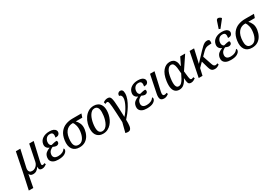

<svg xmlns="http://www.w3.org/2000/svg" viewBox="44 -2121 5272 3672"><g transform="rotate(-30 2679.5 -285.0)"><path d="M-30 239 49 -126 131 -536H230L146 -160Q140 -134 143.5 -109.5Q147 -85 164.5 -69Q182 -53 218 -53Q251 -53 279.5 -70Q308 -87 327.5 -115.5Q347 -144 353 -176L426 -536H525L433 -136Q423 -89 425.5 -70.5Q428 -52 449 -52Q466 -52 491 -66L504 -34Q481 -17 456.5 -5.5Q432 6 404 6Q361 6 347.5 -15.5Q334 -37 337 -75H335Q311 -34 279 -12Q247 10 202 10Q168 10 149.5 -3.5Q131 -17 124 -40H122L69 239Z M758 10Q693 10 653.5 -10Q614 -30 599 -63Q584 -96 591 -136Q601 -195 639 -225.5Q677 -256 720 -270L721 -275Q682 -289 663 -321Q644 -353 652 -396Q664 -466 724.5 -505.5Q785 -545 873 -545Q928 -545 960.5 -530.5Q993 -516 1006.5 -492.5Q1020 -469 1015 -444Q1010 -416 988.5 -399Q967 -382 919 -382Q930 -435 917.5 -465.5Q905 -496 857 -496Q809 -496 780.5 -467.5Q752 -439 744 -397Q737 -358 748.5 -331.5Q760 -305 785 -298Q818 -308 851.5 -314Q885 -320 906 -319Q913 -312 915.5 -301.5Q918 -291 916 -280Q913 -258 894.5 -246.5Q876 -235 852 -235Q839 -235 820.5 -241.5Q802 -248 782 -257Q750 -245 722 -219Q694 -193 687 -150Q679 -105 704 -77.5Q729 -50 790 -50Q896 -50 948 -126Q953 -121 957 -111Q961 -101 958 -87Q951 -49 902.5 -19.5Q854 10 758 10Z M1227 10Q1123 10 1075 -59Q1027 -128 1044 -249Q1059 -356 1108.5 -419Q1158 -482 1229 -509Q1300 -536 1381 -536H1579L1553 -457H1409Q1443 -425 1467 -371.5Q1491 -318 1481 -241Q1471 -172 1440.5 -115Q1410 -58 1357 -24Q1304 10 1227 10ZM1236 -42Q1296 -42 1335 -95Q1374 -148 1387 -240Q1398 -318 1383 -375.5Q1368 -433 1347 -457H1328Q1302 -457 1272.5 -447.5Q1243 -438 1215 -414.5Q1187 -391 1166 -350Q1145 -309 1136 -246Q1128 -186 1133.5 -139.5Q1139 -93 1163.5 -67.5Q1188 -42 1236 -42Z M1747 10Q1669 10 1620 -40Q1571 -90 1571 -191Q1571 -247 1588 -309Q1605 -371 1640.5 -424.5Q1676 -478 1729.5 -512Q1783 -546 1855 -546Q1903 -546 1942.5 -525.5Q1982 -505 2005.5 -460.5Q2029 -416 2029 -345Q2029 -302 2018.5 -253.5Q2008 -205 1986 -158.5Q1964 -112 1930.5 -74Q1897 -36 1851 -13Q1805 10 1747 10ZM1759 -40Q1795 -40 1823 -61.5Q1851 -83 1871.5 -118.5Q1892 -154 1905 -197Q1918 -240 1924 -283Q1930 -326 1930 -362Q1930 -434 1906.5 -465Q1883 -496 1842 -496Q1806 -496 1778 -474Q1750 -452 1729.5 -416.5Q1709 -381 1696 -338Q1683 -295 1676.5 -252Q1670 -209 1670 -172Q1670 -100 1694 -70Q1718 -40 1759 -40Z M2144 215 2119 210 2173 -1Q2167 -131 2162.5 -217Q2158 -303 2153.5 -355.5Q2149 -408 2143.5 -434.5Q2138 -461 2130 -469.5Q2122 -478 2110 -478Q2091 -478 2067 -463L2057 -505Q2103 -539 2155 -539Q2182 -539 2199 -528.5Q2216 -518 2225.5 -489.5Q2235 -461 2240.5 -408.5Q2246 -356 2249.5 -273Q2253 -190 2257 -70H2260Q2291 -102 2320.5 -144.5Q2350 -187 2373.5 -232Q2397 -277 2411 -318.5Q2425 -360 2425 -391Q2425 -426 2409.5 -445.5Q2394 -465 2369 -465Q2370 -505 2390 -523Q2410 -541 2434 -541Q2462 -541 2479 -520.5Q2496 -500 2496 -452Q2496 -392 2471.5 -327.5Q2447 -263 2409.5 -201.5Q2372 -140 2331.5 -88.5Q2291 -37 2259 -3Q2262 80 2254.5 132Q2247 184 2221.5 204.5Q2196 225 2144 215Z M2714 10Q2649 10 2609.5 -10Q2570 -30 2555 -63Q2540 -96 2547 -136Q2557 -195 2595 -225.5Q2633 -256 2676 -270L2677 -275Q2638 -289 2619 -321Q2600 -353 2608 -396Q2620 -466 2680.5 -505.5Q2741 -545 2829 -545Q2884 -545 2916.5 -530.5Q2949 -516 2962.5 -492.5Q2976 -469 2971 -444Q2966 -416 2944.5 -399Q2923 -382 2875 -382Q2886 -435 2873.5 -465.5Q2861 -496 2813 -496Q2765 -496 2736.5 -467.5Q2708 -439 2700 -397Q2693 -358 2704.5 -331.5Q2716 -305 2741 -298Q2774 -308 2807.5 -314Q2841 -320 2862 -319Q2869 -312 2871.5 -301.5Q2874 -291 2872 -280Q2869 -258 2850.5 -246.5Q2832 -235 2808 -235Q2795 -235 2776.5 -241.5Q2758 -248 2738 -257Q2706 -245 2678 -219Q2650 -193 2643 -150Q2635 -105 2660 -77.5Q2685 -50 2746 -50Q2852 -50 2904 -126Q2909 -121 2913 -111Q2917 -101 2914 -87Q2907 -49 2858.5 -19.5Q2810 10 2714 10Z M3098 9Q3036 9 3017.5 -27.5Q2999 -64 3013 -138L3094 -536H3193L3102 -134Q3093 -93 3100.5 -71Q3108 -49 3134 -49Q3150 -49 3161 -52.5Q3172 -56 3186 -63L3198 -31Q3180 -17 3154 -4Q3128 9 3098 9Z M3432 10Q3382 10 3347 -17Q3312 -44 3298.5 -102.5Q3285 -161 3298 -257Q3319 -402 3382 -474Q3445 -546 3531 -546Q3571 -546 3602.5 -530Q3634 -514 3653 -476Q3672 -438 3675 -372H3681L3761 -536H3870L3680 -251Q3689 -165 3695 -122.5Q3701 -80 3709.5 -66Q3718 -52 3735 -52Q3745 -52 3756.5 -56.5Q3768 -61 3778 -66L3792 -34Q3776 -22 3749.5 -8Q3723 6 3693 6Q3646 6 3632 -26.5Q3618 -59 3615 -138H3613Q3585 -77 3540.5 -33.5Q3496 10 3432 10ZM3451 -54Q3489 -54 3517 -82.5Q3545 -111 3568.5 -155.5Q3592 -200 3615 -246Q3610 -324 3602.5 -377Q3595 -430 3577.5 -457Q3560 -484 3524 -484Q3479 -484 3444 -429Q3409 -374 3394 -266Q3364 -54 3451 -54Z M3860 0 3968 -536H4067L3998 -233L4175 -421Q4214 -462 4243 -488.5Q4272 -515 4297.5 -528Q4323 -541 4352 -541Q4394 -541 4402.5 -516Q4411 -491 4402 -452Q4350 -451 4318 -446Q4286 -441 4262 -426.5Q4238 -412 4209 -383L4138 -311L4206 -109Q4218 -74 4233 -63Q4248 -52 4265 -52Q4275 -52 4283.5 -55Q4292 -58 4308 -66L4320 -34Q4296 -15 4271.5 -4.5Q4247 6 4220 6Q4193 6 4173 -1.5Q4153 -9 4138 -30Q4123 -51 4111 -94L4069 -242L3979 -152L3944 0Z M4568 10Q4503 10 4463.5 -10Q4424 -30 4409 -63Q4394 -96 4401 -136Q4411 -195 4449 -225.5Q4487 -256 4530 -270L4531 -275Q4492 -289 4473 -321Q4454 -353 4462 -396Q4474 -466 4534.5 -505.5Q4595 -545 4683 -545Q4738 -545 4770.5 -530.5Q4803 -516 4816.5 -492.5Q4830 -469 4825 -444Q4820 -416 4798.5 -399Q4777 -382 4729 -382Q4740 -435 4727.5 -465.5Q4715 -496 4667 -496Q4619 -496 4590.5 -467.5Q4562 -439 4554 -397Q4547 -358 4558.5 -331.5Q4570 -305 4595 -298Q4628 -308 4661.5 -314Q4695 -320 4716 -319Q4723 -312 4725.5 -301.5Q4728 -291 4726 -280Q4723 -258 4704.5 -246.5Q4686 -235 4662 -235Q4649 -235 4630.5 -241.5Q4612 -248 4592 -257Q4560 -245 4532 -219Q4504 -193 4497 -150Q4489 -105 4514 -77.5Q4539 -50 4600 -50Q4706 -50 4758 -126Q4763 -121 4767 -111Q4771 -101 4768 -87Q4761 -49 4712.5 -19.5Q4664 10 4568 10ZM4690 -606 4659 -620 4711 -776Q4720 -802 4738.5 -807Q4757 -812 4778 -802.5Q4799 -793 4816 -776L4815 -764Z M5037 10Q4933 10 4885 -59Q4837 -128 4854 -249Q4869 -356 4918.5 -419Q4968 -482 5039 -509Q5110 -536 5191 -536H5389L5363 -457H5219Q5253 -425 5277 -371.5Q5301 -318 5291 -241Q5281 -172 5250.5 -115Q5220 -58 5167 -24Q5114 10 5037 10ZM5046 -42Q5106 -42 5145 -95Q5184 -148 5197 -240Q5208 -318 5193 -375.5Q5178 -433 5157 -457H5138Q5112 -457 5082.5 -447.5Q5053 -438 5025 -414.5Q4997 -391 4976 -350Q4955 -309 4946 -246Q4938 -186 4943.5 -139.5Q4949 -93 4973.5 -67.5Q4998 -42 5046 -42Z"/></g></svg>

Font: Noto Serif SemiCondensed
Style: Italic
Weight: 400
Width: 4
Italic angle: -12°
Designer: Monotype Design Team
Foundry: Monotype Imaging Inc.
Version: Version 2.013